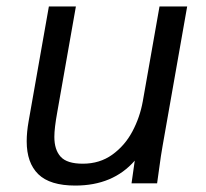

<svg xmlns="http://www.w3.org/2000/svg" viewBox="-20 -570 640 597"><path d="M63 -130.5Q63 -159.5 69 -193L132 -550H216L158 -221Q149 -171.5 149 -144.5Q149 -104 168.8 -82.5Q188.5 -61 237.5 -61Q290 -61 329 -89Q368 -117 391.5 -161Q415 -205 424 -255L476 -550H562L485.5 -116Q481 -92 474 -39.5L468.5 0H389L399 -70.5Q331.5 7 214 7Q135.5 7 99.2 -28.2Q63 -63.5 63 -130.5Z"/></svg>

Font: JuliaMono Italic
Style: Regular
Weight: 400
Italic angle: -9°
Monospace: yes
Designer: cormullion
Foundry: corm
Version: Version 0.049; ttfautohint (v1.8.4)